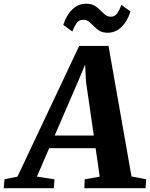

<svg xmlns="http://www.w3.org/2000/svg" viewBox="-96 -986 786 1006"><path d="M-76.5 0 -72.5 -46.5 -4.5 -60.5 319 -745.5H472.5L593 -61.5L670 -46.5L667 0H346L348 -46.5L426.5 -60.5L405 -209.5H161.5L97.5 -60.5L189.5 -46.5L186 0ZM190.5 -276H395.5L354.5 -559L350 -647.5L315.5 -565ZM467.5 -814.5Q441.5 -814.5 424.8 -825Q408 -835.5 395.5 -848.8Q383 -862 370.5 -872.2Q358 -882.5 340.5 -882.5Q317.5 -882.5 305.2 -864.8Q293 -847 283 -821L235.5 -855.5Q252 -907 283 -936.8Q314 -966.5 356 -966.5Q382.5 -966.5 399.5 -956.2Q416.5 -946 429.2 -932.8Q442 -919.5 454.5 -909.2Q467 -899 483.5 -898.5Q505.5 -898 518 -916.2Q530.5 -934.5 540.5 -960.5L587.5 -926Q571.5 -874.5 540.5 -844.5Q509.5 -814.5 467.5 -814.5Z"/></svg>

Font: Merriweather 28pt ExtraBold
Style: Italic
Weight: 800
Italic angle: -7.8°
Version: Version 2.101